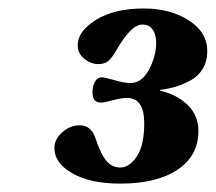

<svg xmlns="http://www.w3.org/2000/svg" viewBox="-20 -836 511 455"><path d="M108.9 -484.9Q108.9 -506.3 127.7 -522.7Q146.5 -539.1 168.9 -539.1Q195.8 -539.1 206.1 -508.8Q218.3 -471.7 231.7 -455.3Q245.1 -439 265.1 -439Q286.6 -439 304.2 -465.3Q321.8 -491.7 321.8 -543.9Q321.8 -604 280.8 -604Q268.6 -604 247.1 -598.4Q225.6 -592.8 219.2 -592.8Q199.2 -592.8 199.2 -617.2Q199.2 -632.3 205.1 -642.6Q210.9 -652.8 221.2 -652.8Q228 -652.8 251.5 -646Q274.9 -639.2 289.1 -639.2Q315.9 -639.2 333 -670.9Q350.1 -702.6 350.1 -734.9Q350.1 -753.9 341.8 -765.9Q333.5 -777.8 317.9 -777.8Q303.7 -777.8 288.6 -762.7Q273.4 -747.6 253.9 -713.9Q245.1 -698.7 236.6 -691.4Q228 -684.1 212.9 -684.1Q195.3 -684.1 179.7 -696.8Q164.1 -709.5 164.1 -729Q164.1 -761.7 207.3 -788.8Q250.5 -815.9 320.8 -815.9Q383.3 -815.9 427.2 -787.8Q471.2 -759.8 471.2 -714.8Q471.2 -691.4 460.9 -673.8Q450.7 -656.2 432.9 -646.2Q415 -636.2 397.5 -630.9Q379.9 -625.5 359.9 -623L358.9 -621.1Q398.9 -612.3 424.6 -587.4Q450.2 -562.5 450.2 -525.9Q450.2 -467.3 401.1 -434.1Q352.1 -400.9 265.1 -400.9Q193.8 -400.9 151.4 -425.3Q108.9 -449.7 108.9 -484.9Z"/></svg>

Font: Linguistics Pro
Style: Bold Italic
Weight: 700
Italic angle: -12°
Designer: Stefan Peev, Context Ltd
Foundry: Stefan Peev, Context Ltd
Version: Version 001.000